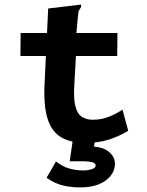

<svg xmlns="http://www.w3.org/2000/svg" viewBox="-20 -612 640 837"><path d="M355 11Q290 11 248.5 -12.5Q207 -36 188.5 -91Q170 -146 174 -240L180 -368H69L70 -468H185L190 -575L324 -591L333 -592L334 -582Q329 -575 325 -568Q321 -561 320 -544L313 -468H492L491 -368H311L304 -243Q300 -183 308.5 -149.5Q317 -116 336.5 -103Q356 -90 384 -90Q422 -90 454.5 -103Q487 -116 514 -134L539 -42Q498 -17 453 -3Q408 11 355 11ZM329 205Q292 205 256 197Q220 189 183 163L224 92Q254 115 283.5 123Q313 131 343 131Q363 131 380 125.5Q397 120 397 109Q397 99 381 95Q365 91 343 91H284L297 0H394L390 27Q435 31 458 52.5Q481 74 481 101Q481 145 440.5 175Q400 205 329 205Z"/></svg>

Font: Inconsolata Expanded ExtraBold
Style: Regular
Weight: 800
Width: 7
Monospace: yes
Designer: Raph Levien, Cyreal, Brenton Simpson
Foundry: Raph Levien, Cyreal, Google
Version: Version 3.001; ttfautohint (v1.8.2.53-6de2)